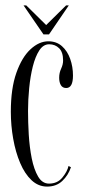

<svg xmlns="http://www.w3.org/2000/svg" viewBox="-20 -679 316 709"><path d="M154 10Q121.5 10 96.5 -13.5Q71.5 -37 54.5 -77Q37.5 -117 28.8 -166.2Q20 -215.5 20 -266.5Q20 -352.5 40.5 -410.2Q61 -468 92.8 -497.2Q124.5 -526.5 158.5 -526.5Q188.5 -526.5 208.8 -508.5Q229 -490.5 239.2 -461.5Q249.5 -432.5 249.5 -400Q249.5 -354 224.5 -354Q211 -354 204.8 -364.5Q198.5 -375 198.5 -392Q198.5 -410 205.8 -425.5Q213 -441 213 -455.5Q213 -486.5 198.2 -501Q183.5 -515.5 161.5 -515.5Q140 -515.5 125.2 -493Q110.5 -470.5 101.2 -433.8Q92 -397 87.8 -353.8Q83.5 -310.5 83.5 -269.5Q83.5 -228.5 86.2 -182Q89 -135.5 97.2 -94.2Q105.5 -53 120.8 -27Q136 -1 161 -1Q192 -1 210.2 -23.2Q228.5 -45.5 233 -66L242 -61.5Q232 -31.5 210 -10.8Q188 10 154 10ZM140.5 -552 67 -659H77L150.5 -586.5L224 -659H234L161 -552Z"/></svg>

Font: Imbue 100pt Light
Style: Regular
Weight: 300
Designer: Tyler Finck
Foundry: Etcetera Type Company
Version: Version 1.102; ttfautohint (v1.8.3)